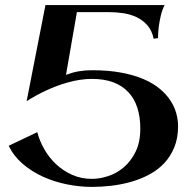

<svg xmlns="http://www.w3.org/2000/svg" viewBox="-20 -545 754 757"><path d="M682.1 -47.9Q682.1 -0.5 667.2 35.9Q652.3 72.3 627 98.9Q601.6 125.5 568.1 143.3Q534.7 161.1 496.8 171.9Q459 182.6 419.4 187.3Q379.9 191.9 342.8 191.9Q293.9 191.9 244.1 181.9Q194.3 171.9 149.9 151.9Q105.5 131.8 69.8 101.3Q34.2 70.8 14.2 29.8L127 -23.9Q135.7 9.8 154.3 42.7Q172.9 75.7 200.4 101.8Q228 127.9 263.7 144Q299.3 160.2 342.8 160.2Q373 160.2 406.7 149.2Q440.4 138.2 468.5 114.3Q496.6 90.3 514.9 52.7Q533.2 15.1 533.2 -38.1Q533.2 -84 521.5 -120.1Q509.8 -156.2 486.1 -181.6Q462.4 -207 426.8 -220.5Q391.1 -233.9 342.8 -233.9Q318.4 -233.9 294.7 -230.2Q271 -226.6 248.3 -220.2Q225.6 -213.9 204.6 -206.1Q183.6 -198.2 165.5 -189.9Q123 -170.4 85 -146L159.2 -524.9H628.9Q619.1 -505.4 614 -483.4Q608.9 -461.4 606.4 -442.4Q604 -423.3 603.5 -410.2Q603 -397 603 -395L585.9 -392.1Q579.1 -424.8 561 -445.3Q543 -465.8 518.6 -477.3Q494.1 -488.8 466.3 -492.9Q438.5 -497.1 412.1 -497.1H283.2L240.2 -250Q266.6 -259.8 290.5 -263.9Q314.5 -268.1 342.8 -268.1Q408.2 -268.1 458.7 -258.5Q509.3 -249 546.9 -232.7Q584.5 -216.3 610.4 -194.6Q636.2 -172.9 652.1 -148.4Q668 -124 675 -98.1Q682.1 -72.3 682.1 -47.9Z"/></svg>

Font: Uncial Antiqua
Style: Regular
Weight: 400
Version: Version 1.000